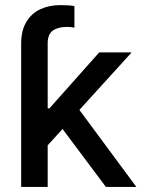

<svg xmlns="http://www.w3.org/2000/svg" viewBox="-20 -737 561 757"><path d="M226.6 -228.5 168 -164.1V0H63.5V-566.4Q63.5 -617.2 84.2 -651.1Q105 -685.1 139.6 -700.9Q174.3 -716.8 216.8 -716.8Q255.4 -716.8 273.4 -712.9V-627.9Q260.3 -630.9 244.1 -630.9Q209 -630.9 188.5 -616.5Q168 -602.1 168 -566.4V-309.6H174.8L371.1 -530.3H499L293 -303.7L517.6 0H397.5Z"/></svg>

Font: Pretendard GOV Medium
Style: Regular
Weight: 500
Designer: Base glyphs from Inter by Rasmus Andersson; Hangeul glyphs from Noto Sans CJK(Source Han Sans) by Jang Soo-young and Kan
Foundry: Kil Hyung-jin
Version: Version 1.309